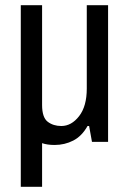

<svg xmlns="http://www.w3.org/2000/svg" viewBox="-20 -546 496 739"><path d="M60 173V-526H142V-142Q142 -94 163.5 -77.5Q185 -61 216 -61Q255 -61 284.5 -99Q314 -137 314 -205V-526H396V0H334L323 -61H317Q295 -22 262 -5Q229 12 190 12Q162 12 142 5V173Z"/></svg>

Font: Archivo Narrow
Style: Regular
Weight: 400
Designer: Hector Gatti
Foundry: Omnibus-Type
Version: Version 3.002